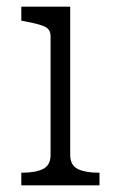

<svg xmlns="http://www.w3.org/2000/svg" viewBox="-20 -557 354 577"><path d="M191 -537V-92Q191 -60 214 -49Q237 -38 276 -38H279V0H44V-38H47Q86 -38 109 -49Q132 -60 132 -92V-448Q132 -470 112.5 -478Q93 -486 54 -493L44 -495V-537Z"/></svg>

Font: Roboto Serif 20pt ExtraLight
Style: Regular
Weight: 250
Version: Version 1.008